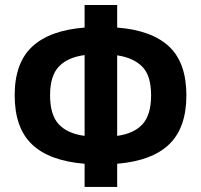

<svg xmlns="http://www.w3.org/2000/svg" viewBox="-20 -718 796 760"><path d="M314.9 22V-69.8Q175.3 -81.1 106.7 -146.5Q38.1 -211.9 38.1 -340.8Q38.1 -469.2 107.7 -533.7Q177.2 -598.1 314.9 -608.9V-698.2H443.8V-608.9Q581.1 -598.1 649.4 -533.7Q717.8 -469.2 717.8 -340.8Q717.8 -212.9 650.1 -147.2Q582.5 -81.5 443.8 -69.8V22ZM178.2 -340.8Q178.2 -263.2 212.6 -226.1Q247.1 -189 314.9 -180.2V-500Q248 -491.2 213.1 -454.6Q178.2 -418 178.2 -340.8ZM578.1 -340.8Q578.1 -418 543.9 -453.4Q509.8 -488.8 443.8 -499V-180.2Q509.8 -189 543.9 -226.1Q578.1 -263.2 578.1 -340.8Z"/></svg>

Font: Clear Sans
Style: Bold
Weight: 700
Foundry: Intel Corporation
Version: Version 1.00